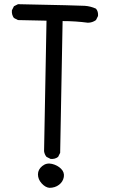

<svg xmlns="http://www.w3.org/2000/svg" viewBox="-20 -774 540 921"><path d="M216.8 127Q197.3 125 179.7 105.5Q162.1 85.9 162.1 62.5Q162.1 39.1 182.6 22.5Q203.1 5.9 229.5 12.2Q255.9 18.6 272.9 35.6Q290 52.7 286.1 75.2Q282.2 97.7 263.2 112.3Q244.1 127 216.8 127ZM222.7 -11.7 203.1 -21.5Q193.4 -33.2 191.4 -48.8L203.1 -674.8L66.4 -677.7L46.9 -687.5Q35.2 -703.1 37.1 -724.6L46.9 -744.1L66.4 -753.9Q358.4 -748 386.7 -746.1Q415 -744.1 440.4 -732.4Q452.1 -718.8 450.2 -697.3L440.4 -677.7Q422.9 -665 401.4 -665Q372.1 -668.9 341.8 -670.9Q311.5 -672.9 280.3 -672.9L268.6 -41L258.8 -21.5Q244.1 -9.8 222.7 -11.7Z"/></svg>

Font: NaikaiFont
Style: Regular
Weight: 400
Version: Version 1.67